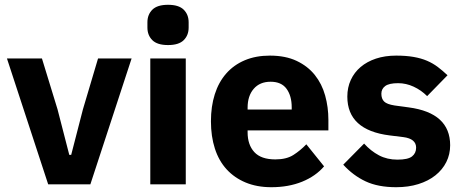

<svg xmlns="http://www.w3.org/2000/svg" viewBox="-20 -769 1930 801"><path d="M181 0 9 -525H155L220 -313L269 -123H277L326 -313L389 -525H529L357 0Z M681 -581Q636 -581 615.5 -601.5Q595 -622 595 -654V-676Q595 -708 615.5 -728.5Q636 -749 681 -749Q726 -749 746.5 -728.5Q767 -708 767 -676V-654Q767 -622 746.5 -601.5Q726 -581 681 -581ZM607 -525H755V0H607Z M1112 12Q1052 12 1005 -7.5Q958 -27 925.5 -62.5Q893 -98 876.5 -149Q860 -200 860 -263Q860 -325 876 -375.5Q892 -426 923.5 -462Q955 -498 1001 -517.5Q1047 -537 1106 -537Q1171 -537 1217.5 -515Q1264 -493 1293.5 -456Q1323 -419 1336.5 -370.5Q1350 -322 1350 -269V-225H1013V-217Q1013 -165 1041 -134.5Q1069 -104 1129 -104Q1175 -104 1204 -122.5Q1233 -141 1258 -167L1332 -75Q1297 -34 1240.5 -11Q1184 12 1112 12ZM1109 -428Q1064 -428 1038.5 -398.5Q1013 -369 1013 -320V-312H1197V-321Q1197 -369 1175.5 -398.5Q1154 -428 1109 -428Z M1633 12Q1557 12 1505 -12.5Q1453 -37 1412 -82L1499 -170Q1527 -139 1561 -121Q1595 -103 1638 -103Q1682 -103 1699 -116.5Q1716 -130 1716 -153Q1716 -190 1663 -197L1606 -204Q1429 -226 1429 -366Q1429 -404 1443.5 -435.5Q1458 -467 1484.5 -489.5Q1511 -512 1548.5 -524.5Q1586 -537 1633 -537Q1674 -537 1705.5 -531.5Q1737 -526 1761.5 -515.5Q1786 -505 1806.5 -489.5Q1827 -474 1847 -455L1762 -368Q1737 -393 1705.5 -407.5Q1674 -422 1641 -422Q1603 -422 1587 -410Q1571 -398 1571 -378Q1571 -357 1582.5 -345.5Q1594 -334 1626 -329L1685 -321Q1858 -298 1858 -163Q1858 -125 1842 -93Q1826 -61 1796.5 -37.5Q1767 -14 1725.5 -1Q1684 12 1633 12Z"/></svg>

Font: IBM Plex Sans Thai
Style: Bold
Weight: 700
Designer: Mike Abbink, Paul van der Laan, Pieter van Rosmalen, Ben Mitchell, Mark Frömberg
Foundry: Bold Monday
Version: Version 1.2